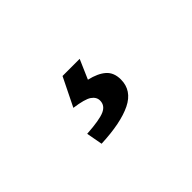

<svg xmlns="http://www.w3.org/2000/svg" viewBox="-33 -214 692 692"><g transform="rotate(-45 313.0 132.0)"><path d="M205.6 267.9 194.2 205.9Q261.3 201.7 286.6 190.3Q311.9 178.9 311.9 153.9Q311.9 135.9 294.3 123.7Q276.6 111.5 225.1 104.5L278.7 -4.3H366.1L333.9 69.9Q375.1 79.4 396.9 98.7Q418.7 117.9 418.7 153.2Q418.7 209.3 363.2 236.5Q307.7 263.6 205.6 267.9Z"/></g></svg>

Font: Noto Sans JP
Style: Regular
Weight: 100
Designer: Ryoko NISHIZUKA 西塚涼子 (kana, bopomofo & ideographs); Paul D. Hunt (Latin, Greek & Cyrillic); Sandoll Communications 산돌커뮤니
Foundry: Adobe
Version: Version 2.004;hotconv 1.0.118;makeotfexe 2.5.65603